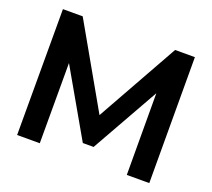

<svg xmlns="http://www.w3.org/2000/svg" viewBox="-129 -947 1233 1115"><g transform="rotate(20 487.0 -389.0)"><path d="M755.6 -504.4 520 -86.7H453.3L218.9 -495.6V0H78.9V-777.8H201.1L488.9 -272.2L772.2 -777.8H894.4L895.6 0H756.7Z"/></g></svg>

Font: Paperlogy 7 Bold
Style: Regular
Weight: 700
Designer: redesigned by Lee Juim, glyphs from Gmarket Sans & Montserrat
Foundry: PT&
Version: Version 1.001